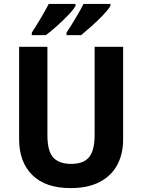

<svg xmlns="http://www.w3.org/2000/svg" viewBox="-20 -1047 728 984"><path d="M611 -332Q611 -258 581 -202Q551 -146 491 -114.5Q431 -83 342 -83Q213 -83 145.5 -150Q78 -217 78 -333V-807H223V-355Q223 -271 253.5 -239Q284 -207 345 -207Q408 -207 436.5 -241.5Q465 -276 465 -356V-807H611ZM546 -1017Q536 -999 509 -970.5Q482 -942 450.5 -914Q419 -886 396 -867H321V-880Q344 -915 369 -956.5Q394 -998 408 -1027H546ZM367 -1017Q357 -998 330.5 -970.5Q304 -943 272.5 -914.5Q241 -886 215 -867H143V-880Q166 -915 190.5 -956.5Q215 -998 230 -1027H367Z"/></svg>

Font: Noto Sans Telugu UI SemiCondensed
Style: Bold
Weight: 700
Width: 4
Designer: Jelle Bosma - Monotype Design Team
Foundry: Monotype Imaging Inc.
Version: Version 2.005; ttfautohint (v1.8.4.7-5d5b)